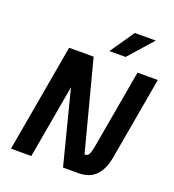

<svg xmlns="http://www.w3.org/2000/svg" viewBox="-161 -1047 1065 1172"><g transform="rotate(20 371.5 -461.0)"><path d="M743 -700 649 -165Q635 -84 594.5 -42Q554 0 481 0H382L260 -477L176 0H44L167 -700H326L478 -120H480Q497 -120 505.5 -134.5Q514 -149 521 -187L611 -700ZM513 -922H649L510 -765H405Z"/></g></svg>

Font: KoHo
Style: Bold Italic
Weight: 700
Italic angle: -10°
Version: Version 1.000; ttfautohint (v1.6)